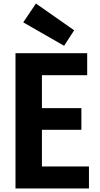

<svg xmlns="http://www.w3.org/2000/svg" viewBox="-20 -1070 570 1090"><path d="M344 -810 112 -943 184 -1050 401 -898ZM196 -125H485V0H68V-768H475V-643H196L218 -671V-434L196 -456H442V-333H196L218 -362V-97Z"/></svg>

Font: Yaldevi
Style: Bold
Weight: 700
Designer: Sol Matas, Rajitha Manaperi, Kosala Senevirathne
Foundry: Mooniak
Version: Version 1.100